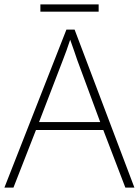

<svg xmlns="http://www.w3.org/2000/svg" viewBox="-20 -850 630 870"><path d="M427 -830H163V-797H427ZM548 0H589L318 -716H281L0 0H41L143 -261H448ZM330 -578 434 -297H157L265 -578C275 -604 288 -638 298 -670C310 -636 323 -600 330 -578Z"/></svg>

Font: Noto Sans Arabic ExtLt
Style: Regular
Weight: 200
Designer: Monotype Design Team, Nadine Chahine, Nizar Qandah and Khaled Hosny
Foundry: Monotype Imaging Inc.
Version: Version 2.012